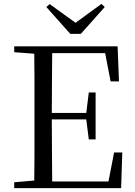

<svg xmlns="http://www.w3.org/2000/svg" viewBox="-20 -966 692 986"><path d="M53 0V-30L156 -39Q157 -103 157 -168Q157 -252 157 -337V-391Q157 -476 157 -560Q157 -625 156 -690L53 -698V-728H584L591 -548H548L520 -693H248Q247 -627 247 -559Q246 -476 246 -386H423L436 -491H471V-250H436L423 -353H246Q246 -255 247 -171Q247 -102 248 -34H537L566 -183H608L602 0ZM235 -945 368 -849 501 -946 518 -930 395 -792H341L218 -930Z"/></svg>

Font: Early Summer Mincho
Style: Regular
Weight: 400
Designer: GuiWonder
Version: Version 1.002